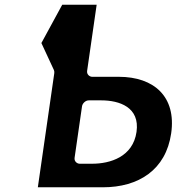

<svg xmlns="http://www.w3.org/2000/svg" viewBox="-20 -820 789 815"><path d="M140.6 -25H416.6C568.6 -25 684.3 -99.1 706.6 -254C728.9 -408.9 634.6 -494 484.2 -494H371.2C360.5 -494 347.6 -503.9 349.8 -519L390.3 -800H244.2L155.7 -637.3L208.7 -523C210.1 -520 211.2 -514.6 210.5 -510ZM328.2 -369C329.7 -379.7 341.6 -394 356.8 -394H409.8C486.7 -394 574.6 -364.9 559.5 -260C544.2 -154.3 448.1 -125 371 -125H318C307.3 -125 294.4 -134.9 296.6 -150Z"/></svg>

Font: Hussar Ekologiczny
Style: Regular
Weight: 400
Foundry: Cannot Into Space Fonts
Version: Version 0.97